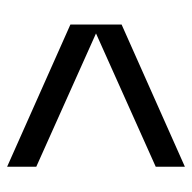

<svg xmlns="http://www.w3.org/2000/svg" viewBox="-20 -520 540 540"><g transform="rotate(90 250.0 -250.0)"><path d="M74 -250 449 -82V0L49 -178V-322L449 -500V-418Z"/></g></svg>

Font: Fivo Sans Modern
Style: Regular
Weight: 400
Designer: Alexander Slobzheninov
Foundry: Alexander Slobzheninov
Version: 1.0